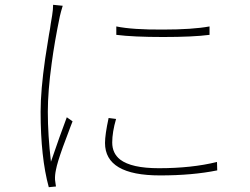

<svg xmlns="http://www.w3.org/2000/svg" viewBox="-20 -760 1040 799"><path d="M464 -650Q532 -636 659 -637Q781 -637 852 -650V-615Q784 -606 659 -606Q534 -606 464 -615ZM463 -265Q447 -210 447 -167Q447 -122 480 -96Q527 -60 641 -60Q778 -60 883 -86L884 -51Q781 -30 646 -30Q417 -30 417 -165Q417 -200 432 -269ZM241 -736Q233 -710 229 -692Q207 -586 195 -496Q179 -380 179 -295Q179 -198 192 -87Q230 -198 258 -272L282 -255Q277 -242 273 -232Q268 -218 263 -205Q251 -174 242 -149Q218 -82 213 -54Q208 -31 209 -12L211 3L212 10L213 16L183 19Q149 -105 149 -295Q149 -384 168 -516Q174 -557 184 -617L188 -639L191 -660Q195 -682 197 -696Q201 -721 201 -740Z"/></svg>

Font: Noto Sans CJK TC Thin
Style: Regular
Weight: 250
Designer: Ryoko NISHIZUKA ???? (kana & ideographs); Paul D. Hunt (Latin, Greek & Cyrillic); Wenlong ZHANG ??? (bopomofo); Sandoll 
Foundry: Adobe Systems Incorporated
Version: Version 1.004 January 19, 2016